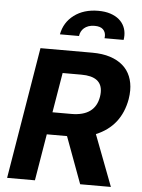

<svg xmlns="http://www.w3.org/2000/svg" viewBox="-62 -1008 781 1057"><g transform="rotate(5 328.0 -480.0)"><path d="M590.6 -812.5H485.1Q486.2 -818.2 486.2 -824.2Q486.2 -847.3 471.4 -861.5Q456.7 -875.7 425.1 -875.7Q405.9 -875.7 391.5 -870.6Q377.1 -865.4 367 -856.7Q356.9 -848 351.2 -836.5Q345.5 -824.9 344.1 -812.5H238.6Q251.1 -879.3 304.3 -919.4Q358 -959.9 438.2 -959.9Q475.9 -959.9 504.8 -950.5Q533.7 -941.1 553.3 -924.5Q572.8 -908 582.7 -885.7Q592.7 -863.3 592.7 -837.4Q592.7 -825.3 590.6 -812.5ZM591.3 0H421.5L326.3 -257.8H214.5L171.5 0H17.8L138.5 -727.3H425.4Q481.5 -727.3 523.8 -713.6Q566.1 -699.9 594.3 -675.2Q622.5 -650.6 636.7 -615.8Q650.9 -581 650.9 -538.7Q650.9 -515.3 646.7 -489.7Q619.7 -338.8 483.7 -282.7ZM339.5 -381.4Q470.5 -381.4 488.3 -489.7Q490.4 -502.8 490.4 -514.9Q490.4 -601.6 375.7 -601.6H272L235.1 -381.4Z"/></g></svg>

Font: Linik Sans
Style: Bold Italic
Weight: 700
Italic angle: 9°
Designer: Fonts by Rasmus Andersson / Changes by Cristiano Sobral with parts from Marc Monis
Foundry: rsms
Version: Version 3.020; ttfautohint (v1.6)